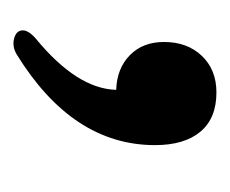

<svg xmlns="http://www.w3.org/2000/svg" viewBox="-48 -142 347 290"><g transform="rotate(90 125.0 2.5)"><path d="M43.9 -72.3Q43.9 -107.4 64.9 -129.4Q85.9 -151.4 120.1 -151.4Q159.2 -151.4 179.4 -127.2Q199.7 -103 199.7 -58.6Q199.7 65.9 62.5 150.4Q50.8 157.2 39.1 154.3Q27.3 151.4 26.4 142.3Q25.4 133.3 38.6 121.6Q114.7 59.1 116.2 0Q84 -1 64 -20.5Q43.9 -40 43.9 -72.3Z"/></g></svg>

Font: Sahel FD-WOL
Style: Bold-FD-WOL
Weight: 700
Foundry: Saber Rastikerdar (saber.rastikerdar@gmail.com)
Version: Version 2.0.2